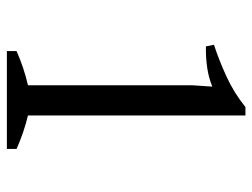

<svg xmlns="http://www.w3.org/2000/svg" viewBox="-110 -642 752 573"><g transform="rotate(90 266.5 -356.0)"><path d="M425 0H133V-29Q158 -40 183.5 -48.5Q209 -57 235 -63V-554L239 -613Q211 -602 183.5 -598Q156 -594 131 -594Q125 -594 119 -594L114 -618Q160 -633 209 -655.5Q258 -678 300 -712H325V-63Q350 -57 375 -48.5Q400 -40 425 -29Z"/></g></svg>

Font: PTSerif
Style: Regular
Weight: 400
Designer: A.Korolkova, O.Umpeleva, V.Yefimov
Foundry: ParaType Ltd
Version: Version 1.000W OFL; ttfautohint (v1.2) -l 8 -r 50 -G 200 -x 